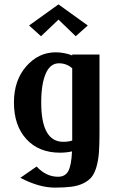

<svg xmlns="http://www.w3.org/2000/svg" viewBox="-20 -690 547 880"><path d="M43.9 0ZM382.3 -573.2 327.1 -523.9 248 -600.1 168 -523.9 113.3 -573.2 248 -669.9ZM436 -439.9V-78.1Q436 -24.9 433.3 10Q430.7 44.9 422.1 74.7Q413.6 104.5 399.9 121.3Q386.2 138.2 362.5 149.9Q338.9 161.6 307.6 165.8Q276.4 169.9 231 169.9Q159.2 169.9 73.2 125L147.9 73.2Q190.9 120.1 246.1 120.1Q278.8 120.1 293 94.2Q307.1 68.4 310.1 3.9Q284.2 9.8 254.9 9.8Q157.7 9.8 100.8 -52.5Q43.9 -114.7 43.9 -220.2Q43.9 -321.8 100.3 -386Q156.7 -450.2 234.9 -450.2Q273.9 -450.2 311 -436V-439.9ZM311 -377Q285.2 -399.9 250 -399.9Q210 -399.9 189.5 -352.3Q168.9 -304.7 168.9 -220.2Q168.9 -40 270 -40Q292.5 -40 311 -45.9V-56.2Z"/></svg>

Font: Pfennig
Style: Bold
Weight: 700
Version: Version 20120410 ; ttfautohint (v0.8)